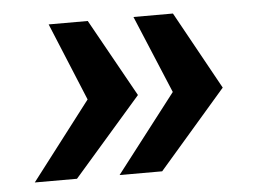

<svg xmlns="http://www.w3.org/2000/svg" viewBox="-38 -572 652 494"><g transform="rotate(-5 288.0 -325.0)"><path d="M425 -526 536 -325 362 -124H252L407 -325L323 -526ZM205 -526 317 -325 142 -124H33L187 -325L104 -526Z"/></g></svg>

Font: Archivo SemiBold
Style: Bold Italic
Weight: 700
Italic angle: -10°
Version: Version 2.001